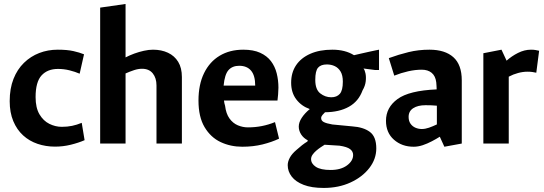

<svg xmlns="http://www.w3.org/2000/svg" viewBox="-20 -711 2694 951"><path d="M252.7 15.3Q206.8 15.3 166.1 1.5Q125.3 -12.3 94.5 -40.4Q63.6 -68.5 45.8 -111.1Q28 -153.6 28 -210Q28 -272.6 46.8 -320.1Q65.5 -367.5 98.7 -399.8Q131.8 -432 174.4 -448.4Q217.1 -464.9 265.8 -464.9Q312.7 -464.9 343.4 -458Q374 -451.1 396.2 -442L374.5 -346Q352.5 -355.6 324.6 -362.6Q296.8 -369.6 267.2 -369.6Q215.3 -369.6 185.8 -337.4Q156.3 -305.1 156.3 -230.1Q156.3 -177.5 175.4 -144.9Q194.6 -112.4 224.4 -97.6Q254.3 -82.8 286 -82.8Q313.5 -82.8 337.1 -87.7Q360.7 -92.6 384.8 -102.6L399 -16.7Q368.8 -3.5 330.5 5.9Q292.3 15.3 252.7 15.3Z M476.1 0V-673.3L601.9 -691.3V-426.7Q621.8 -437 645.1 -445.6Q668.4 -454.1 692.7 -459.5Q717.1 -464.9 737.8 -464.9Q779.6 -464.9 812 -449.7Q844.3 -434.6 862.6 -404.7Q880.9 -374.8 880.9 -329.3V0H755.1V-287.9Q755.1 -324.5 736.7 -347.5Q718.3 -370.4 683.3 -370.4Q664.5 -370.4 643.5 -363.4Q622.5 -356.4 601.9 -347.2V0Z M1179.9 15.8Q1121.9 15.8 1072.7 -7.3Q1023.5 -30.5 993.3 -81.2Q963.1 -132 963.1 -212.9Q963.1 -292.3 990.7 -348.7Q1018.3 -405.1 1068.1 -435Q1118 -464.9 1184.9 -464.9Q1235 -464.9 1268.6 -449.6Q1302.2 -434.3 1322.1 -408.1Q1342 -381.9 1350.5 -347.9Q1359.1 -313.8 1359.1 -276.8Q1359.1 -261.8 1357.5 -243.1Q1355.9 -224.3 1354.4 -213.1H1089.4Q1090 -206.1 1091.4 -199.9Q1092.7 -193.7 1094.8 -187.3Q1099.6 -147.7 1116.7 -124.1Q1133.8 -100.5 1158.1 -90.3Q1182.5 -80.1 1208 -80.1Q1244.3 -80.1 1277.2 -86.7Q1310.1 -93.2 1342.1 -106.2L1362.2 -24.2Q1326.2 -7 1280.2 4.4Q1234.1 15.8 1179.9 15.8ZM1087.6 -286.9H1244.1Q1244.1 -336.8 1223.6 -361Q1203.1 -385.2 1164.9 -385.2Q1131.2 -385.2 1112 -364Q1092.9 -342.7 1087.6 -286.9Z M1583.3 219.9Q1523.5 219.9 1484 204.6Q1444.4 189.3 1424.8 163.6Q1405.1 137.9 1405.1 107.1Q1405.1 89.9 1415.2 70.6Q1425.3 51.3 1448.2 31.8Q1463.2 18.4 1476.1 8.2Q1489 -1.9 1502.5 -10L1504.7 -15.8Q1483.7 -26.6 1471.7 -45Q1459.8 -63.5 1459.8 -84Q1459.8 -104.9 1474.5 -127.4Q1489.2 -149.9 1514.4 -170.8Q1473.3 -185.2 1447.7 -218.6Q1422.1 -252.1 1422.1 -301.3Q1422.1 -351.3 1446.4 -387.7Q1470.8 -424.1 1516.7 -444.5Q1562.6 -464.9 1626.1 -464.9Q1689.9 -464.9 1733.4 -437.6Q1745.1 -440.2 1765.5 -445Q1786 -449.8 1806.8 -454.3Q1827.6 -458.9 1842.2 -461.9Q1856.8 -464.9 1857.3 -464.9V-364.2H1838.3L1780.4 -371.7Q1786.5 -365 1790.2 -347.9Q1794 -330.7 1791.5 -308.4Q1789.1 -286 1775.8 -263.3Q1756.1 -209 1708.3 -182.3Q1660.5 -155.5 1589.9 -155Q1583.3 -148.9 1577 -141.3Q1570.7 -133.7 1570.7 -126.1Q1570.7 -113.4 1583.6 -106.5Q1596.5 -99.6 1626.1 -94.5L1724.1 -85.1Q1779.9 -81.4 1811.8 -57.8Q1843.8 -34.2 1843.8 24.1Q1843.8 76.7 1809.4 121.2Q1775 165.7 1716.2 192.8Q1657.4 219.9 1583.3 219.9ZM1617.7 130.9Q1667.8 130.9 1698.4 108.5Q1729.1 86 1729.1 56.7Q1729.1 39 1714 27.6Q1698.9 16.2 1662 10.6L1587.8 5.9Q1579.1 11.3 1568.1 18.7Q1557 26.2 1545.9 35.7Q1534.9 45.3 1527.8 55.7Q1520.8 66.2 1520.8 77.1Q1520.8 99.6 1544.4 115.3Q1568.1 130.9 1617.7 130.9ZM1620.7 -229.2Q1648.3 -229.2 1663.2 -246.2Q1678.1 -263.2 1678.1 -306.3Q1678.1 -338.2 1667 -356.6Q1655.9 -375.1 1638.2 -383.4Q1620.5 -391.8 1599.1 -391.8Q1569.2 -391.8 1555.4 -375.8Q1541.6 -359.9 1541.6 -315.3Q1541.6 -267.7 1566.2 -248.5Q1590.7 -229.2 1620.7 -229.2Z M2029.1 15.8Q1970.7 15.8 1931.3 -19Q1891.8 -53.7 1891.8 -112.8Q1891.8 -178.7 1949.1 -220.5Q2006.4 -262.4 2142.9 -268.2Q2142.4 -277.3 2142.1 -286.1Q2141.8 -294.9 2140.8 -303.4Q2137 -334.5 2118.2 -350.2Q2099.4 -365.8 2068.9 -365.8Q2036.6 -365.8 2001.4 -357.8Q1966.2 -349.8 1932.8 -336.4L1905.8 -423.1Q1955.1 -441.1 2004 -453Q2052.9 -464.9 2107.2 -464.9Q2184 -464.9 2225.6 -427.7Q2267.2 -390.5 2267.2 -313V0L2181 15.8L2158.4 -33.8Q2140.9 -22.7 2118.7 -11.1Q2096.6 0.5 2073.7 8.2Q2050.7 15.8 2029.1 15.8ZM2069.2 -72Q2086 -72 2104.5 -78.4Q2122.9 -84.8 2143.9 -94.7V-187.5Q2130.9 -188.9 2116.8 -189.4Q2102.7 -189.9 2087.7 -189.9Q2049.6 -189.9 2026.7 -175.1Q2003.9 -160.3 2003.9 -132.1Q2003.9 -111.6 2013.4 -98.2Q2022.8 -84.8 2037.8 -78.4Q2052.7 -72 2069.2 -72Z M2374.1 0V-447.3L2463.9 -464.9L2489.2 -410.5Q2514.1 -432.9 2545.8 -448.9Q2577.6 -464.9 2609.9 -464.9Q2622.5 -464.9 2632.1 -463.3Q2641.7 -461.7 2650.4 -459.6L2636.3 -350.8Q2628.2 -352.8 2617.3 -354.3Q2606.3 -355.9 2593.1 -355.9Q2570.2 -355.9 2546.4 -349.5Q2522.5 -343.2 2499.9 -331.2V0Z"/></svg>

Font: Ancizar Sans Thin
Style: Regular
Weight: 100
Designer: Cesar Puertas, Viviana Monsalve, Julian Moncada, Julian Prieto, Jose Castro, Mariel Hernandez, Felipe Aragon, Sara Alarc
Version: Version 8.100